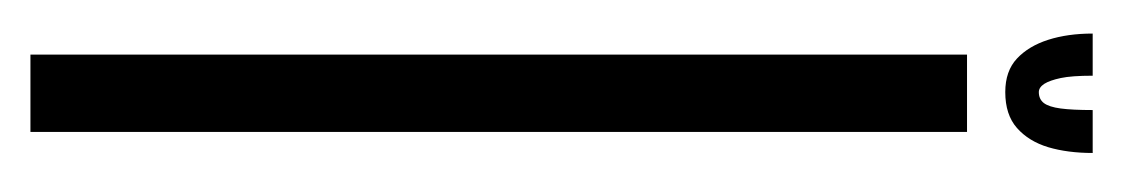

<svg xmlns="http://www.w3.org/2000/svg" viewBox="-318 -402 720 123"><g transform="rotate(90 41.5 -340.0)"><path d="M14.5 0H64V-600H14.5ZM38.5 -624.5Q53 -624.5 61.5 -632Q70 -639.5 73.8 -652Q77.5 -664.5 77.5 -680.5H50Q50 -667.5 49 -660Q48 -652.5 45.5 -649.2Q43 -646 38.5 -646Q35.5 -646 33.2 -649.5Q31 -653 29.5 -660Q28 -667 28 -680.5H1Q1 -664.5 5 -652Q9 -639.5 17 -632Q25 -624.5 38.5 -624.5Z"/></g></svg>

Font: Anybody UltraCondensed Light
Style: Regular
Weight: 300
Width: 1
Version: Version 1.113;gftools[0.9.25]